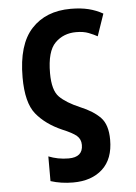

<svg xmlns="http://www.w3.org/2000/svg" viewBox="-54 -597 609 859"><g transform="rotate(-5 250.0 -167.5)"><path d="M421 44Q421 -24 389.5 -56.5Q358 -89 300 -113Q239 -139 209 -169Q179 -199 179 -276Q179 -374 216.5 -411.5Q254 -449 311 -449Q344 -449 367 -440Q390 -431 406 -422L440 -521Q410 -538 375.5 -546.5Q341 -555 296 -555Q184 -555 119.5 -485Q55 -415 55 -268Q55 -154 96.5 -103Q138 -52 211 -20Q257 -1 275 14.5Q293 30 293 56Q293 111 229 111Q204 111 181.5 106.5Q159 102 139 94V205Q186 220 240 220Q323 220 372 175Q421 130 421 44Z"/></g></svg>

Font: Noto Sans Mono UI Condensed
Style: Bold
Weight: 700
Width: 3
Designer: Monotype Design team
Foundry: Monotype Imaging Inc.
Version: 1.000